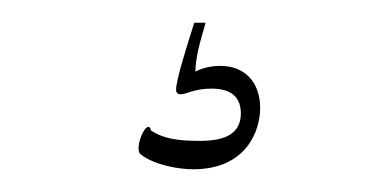

<svg xmlns="http://www.w3.org/2000/svg" viewBox="-20 -25 340 169"><path d="M151 -5C145 14 135 45 135 54C135 57 137 58 139 58C144 58 151 53 166 53C183 53 192 60 192 75C192 96 172 99 156 99C136 99 124 97 113 90C110 77 97 106 104 111C117 121 139 124 150 124C197 124 209 90 209 70C209 48 196 33 174 33C163 33 156 36 152 38C152 26 156 12 161 -5Z"/></svg>

Font: Stalemate
Style: Regular
Weight: 400
Designer: Astigmatic (AOETI)
Foundry: Astigmatic (AOETI)
Version: Version 001.000